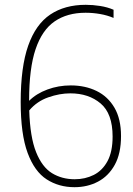

<svg xmlns="http://www.w3.org/2000/svg" viewBox="-20 -769 552 798"><path d="M289.5 9Q224.5 9 174 -23.5Q123.5 -56 94.8 -133.5Q66 -211 66 -345.5Q66 -490.5 97.2 -579.2Q128.5 -668 188.8 -708.5Q249 -749 336.5 -749Q366 -749 396.2 -744.2Q426.5 -739.5 452 -728.5V-694.5Q426 -705.5 395.8 -710.8Q365.5 -716 335.5 -716Q259.5 -716 207.2 -680.2Q155 -644.5 128 -564.8Q101 -485 101 -352V-350Q131 -380 177 -397Q223 -414 274 -414Q334 -414 381.2 -391Q428.5 -368 455.8 -321.2Q483 -274.5 483 -203.5Q483 -131 457 -84Q431 -37 387.2 -14Q343.5 9 289.5 9ZM272 -381Q228 -381 180.8 -364.5Q133.5 -348 101.5 -310Q105 -199 130 -136.8Q155 -74.5 196.2 -49.2Q237.5 -24 290.5 -24Q334 -24 369.8 -42Q405.5 -60 426.8 -99.2Q448 -138.5 448 -201.5Q448 -297 398.2 -339Q348.5 -381 272 -381Z"/></svg>

Font: Encode Sans SmCnd Th
Style: Regular
Weight: 100
Width: 4
Designer: Multiple Designers
Foundry: Impallari Type
Version: Version 3.002; ttfautohint (v1.8.3) -l 8 -r 50 -G 200 -x 14 